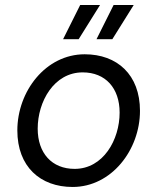

<svg xmlns="http://www.w3.org/2000/svg" viewBox="-20 -740 629 764"><path d="M269 4C424 4 537 -144 537 -299C537 -443 446 -524 317 -524C162 -524 49 -377 49 -221C49 -77 140 4 269 4ZM277 -68C186 -68 130 -131 130 -228C130 -336 195 -452 309 -452C400 -452 456 -389 456 -292C456 -184 391 -68 277 -68ZM231 -584H293L378 -720H299ZM364 -584H427L512 -720H432Z"/></svg>

Font: Fixel Text 20240404
Style: Italic
Weight: 400
Width: 4
Italic angle: -10°
Designer: AlfaBravo + MacPaw
Foundry: Kyrylo Tkachov, Marchela Mozhyna, Serhii Makarenko, Maria Weinstein, Zakhar Kryvoshyya
Version: Version 1.211;Glyphs 3.2 (3225)